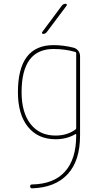

<svg xmlns="http://www.w3.org/2000/svg" viewBox="-20 -770 540 1020"><path d="M209 -589.8Q205.1 -589.8 203.6 -593.3Q202.1 -596.7 204.1 -599.6L308.6 -740.2Q316.4 -750 329.1 -750Q333 -750 334.5 -746.6Q335.9 -743.2 334 -740.2L228.5 -599.6Q220.7 -589.8 209 -589.8ZM264.6 -509.8Q94.7 -509.8 94.7 -280.3Q94.7 -171.9 142.6 -110.8Q190.4 -49.8 275.4 -49.8Q336.9 -49.8 380.9 -82Q384.8 -85 384.8 -89.8V-488.3Q384.8 -492.2 379.9 -494.1Q325.2 -509.8 264.6 -509.8ZM275.4 -30.3Q181.6 -30.3 128.4 -96.2Q75.2 -162.1 75.2 -280.3Q75.2 -530.3 264.6 -530.3Q316.4 -530.3 371.1 -516.6Q385.7 -512.7 395.5 -500.5Q405.3 -488.3 405.3 -471.7V-49.8Q405.3 84 339.4 155.3Q273.4 226.6 150.4 230.5Q140.6 230.5 140.1 220.2Q139.6 210 149.4 210Q265.6 208 325.2 141.6Q384.8 75.2 384.8 -49.8V-55.7Q384.8 -59.6 380.9 -57.6Q335 -30.3 275.4 -30.3Z"/></svg>

Font: Rounded-X Mgen+ 1mn thin
Style: Regular
Weight: 100
Designer: [Source Han Sans]
Ryoko NISHIZUKA  (kana & ideographs); Paul D. Hunt (Latin, Greek & Cyrillic); Wenlong ZHANG  (bopomofo
Version: Version 1.059.20150602